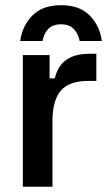

<svg xmlns="http://www.w3.org/2000/svg" viewBox="-20 -709 411 729"><path d="M66.7 0V-500H168.3V-411.7H188.3Q193.3 -435 206.7 -456.2Q220 -477.5 247.9 -491.2Q275.8 -505 324.2 -505H345.8V-401.7H315Q241.7 -401.7 210.4 -364.2Q179.2 -326.7 179.2 -250V0ZM56.7 -553.3Q64.2 -610 102.5 -649.6Q140.8 -689.2 211.7 -689.2Q283.3 -689.2 321.2 -649.6Q359.2 -610 366.7 -553.3H282.5Q277.5 -580 260.8 -598.3Q244.2 -616.7 211.7 -616.7Q179.2 -616.7 162.5 -598.3Q145.8 -580 141.7 -553.3Z"/></svg>

Font: Familjen Grotesk GF Medium
Style: Regular
Weight: 500
Designer: Anders Wikstroem, Jonas Baeckman, Matilda Gysing, Kristian Moeller
Foundry: Familjen STHLM AB
Version: Version 2.000; Beta; Release 4; Build 6